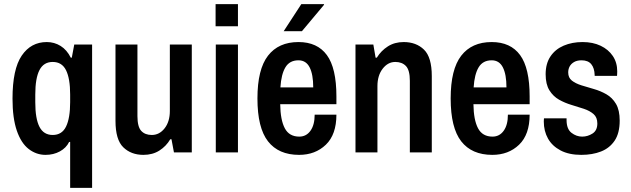

<svg xmlns="http://www.w3.org/2000/svg" viewBox="-20 -743 3078 936"><path d="M322 173V-51H317Q303 -22 272 -5Q241 12 202 12Q157 12 120 -16.5Q83 -45 62 -106Q41 -167 41 -262Q41 -406 86 -472Q131 -538 208 -538Q245 -538 275.5 -519Q306 -500 325 -462H330L342 -526H429V173ZM237 -85Q282 -85 302 -126Q322 -167 322 -245V-282Q322 -360 302 -400.5Q282 -441 237 -441Q193 -441 172.5 -401.5Q152 -362 152 -282V-244Q152 -164 172.5 -124.5Q193 -85 237 -85Z M679 12Q619 12 581 -25Q543 -62 543 -154V-526H650V-177Q650 -125 668.5 -105Q687 -85 720 -85Q757 -85 782.5 -117.5Q808 -150 808 -202V-526H915V0H828L816 -64H810Q790 -30 757 -9Q724 12 679 12Z M1032 0V-526H1140V0ZM1031 -615V-723H1140V-615Z M1438 12Q1338 12 1286.5 -54Q1235 -120 1235 -263Q1235 -405 1286.5 -471.5Q1338 -538 1435 -538Q1527 -538 1573.5 -474.5Q1620 -411 1620 -273V-235H1346Q1347 -158 1368.5 -117.5Q1390 -77 1439 -77Q1473 -77 1493.5 -105.5Q1514 -134 1514 -184H1620Q1620 -87 1568.5 -37.5Q1517 12 1438 12ZM1347 -317H1507Q1507 -380 1489.5 -414.5Q1472 -449 1435 -449Q1392 -449 1371.5 -415Q1351 -381 1347 -317ZM1363 -591 1449 -723H1559L1560 -720L1452 -591Z M1713 0V-526H1800L1811 -462H1817Q1838 -496 1871 -517Q1904 -538 1948 -538Q2009 -538 2047 -501Q2085 -464 2085 -372V0H1978V-349Q1978 -401 1959 -421Q1940 -441 1907 -441Q1871 -441 1845.5 -408Q1820 -375 1820 -323V0Z M2380 12Q2280 12 2228.5 -54Q2177 -120 2177 -263Q2177 -405 2228.5 -471.5Q2280 -538 2377 -538Q2469 -538 2515.5 -474.5Q2562 -411 2562 -273V-235H2288Q2289 -158 2310.5 -117.5Q2332 -77 2381 -77Q2415 -77 2435.5 -105.5Q2456 -134 2456 -184H2562Q2562 -87 2510.5 -37.5Q2459 12 2380 12ZM2289 -317H2449Q2449 -380 2431.5 -414.5Q2414 -449 2377 -449Q2334 -449 2313.5 -415Q2293 -381 2289 -317Z M2814 12Q2754 12 2713 -9.5Q2672 -31 2651.5 -67.5Q2631 -104 2631 -151Q2631 -157 2631.5 -161.5Q2632 -166 2632 -166H2742V-158Q2742 -114 2766 -95.5Q2790 -77 2818 -77Q2845 -77 2868.5 -92Q2892 -107 2892 -141Q2892 -171 2873.5 -187Q2855 -203 2826.5 -212.5Q2798 -222 2766 -231.5Q2734 -241 2705.5 -257Q2677 -273 2658.5 -302.5Q2640 -332 2640 -381Q2640 -433 2663.5 -468Q2687 -503 2728 -520.5Q2769 -538 2820 -538Q2870 -538 2908 -520Q2946 -502 2967.5 -470Q2989 -438 2989 -395Q2989 -388 2988.5 -381Q2988 -374 2988 -373H2879V-377Q2878 -411 2862.5 -430Q2847 -449 2815 -449Q2793 -449 2778.5 -440.5Q2764 -432 2757 -419Q2750 -406 2750 -390Q2750 -364 2768 -350Q2786 -336 2814.5 -327Q2843 -318 2875 -309Q2907 -300 2936 -283.5Q2965 -267 2983 -236.5Q3001 -206 3001 -155Q3001 -94 2976.5 -57.5Q2952 -21 2910 -4.5Q2868 12 2814 12Z"/></svg>

Font: Archivo Narrow SemiBold
Style: Regular
Weight: 600
Designer: Hector Gatti
Foundry: Omnibus-Type
Version: Version 3.002